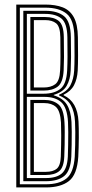

<svg xmlns="http://www.w3.org/2000/svg" viewBox="-20 -820 404 840"><path d="M51.2 0V-800H178.2Q222.8 -800 254.4 -787.8Q286 -775.5 303 -744.5Q320 -713.5 320.8 -657Q321.5 -614.5 321.5 -577.1Q321.5 -539.8 320 -510.8Q317.8 -474 303.9 -447.4Q290 -420.8 258.5 -405.8V-403Q319 -375.2 323.5 -288Q325 -261.5 324.8 -217.9Q324.5 -174.2 322.5 -134.2Q317.5 -55.8 281.5 -27.9Q245.5 0 180.8 0ZM66.8 -13.8H180.8Q238.8 -13.8 270.5 -38.9Q302.2 -64 307 -134.2Q308.2 -156.2 308.9 -185.1Q309.5 -214 309.4 -241.5Q309.2 -269 308.2 -287.2Q305.8 -331.8 289.8 -359.9Q273.8 -388 238.5 -402.2V-406Q274 -420.2 288.1 -447Q302.2 -473.8 304.5 -511.2Q306 -539.5 306.1 -575.6Q306.2 -611.8 305.5 -656.8Q304.5 -732.8 271.9 -759.6Q239.2 -786.5 178.2 -786.5H66.8ZM82 -27.2V-772.8H178.2Q231.5 -772.8 260.4 -749.1Q289.2 -725.5 290 -656.8Q291 -601.8 290.8 -570Q290.5 -538.2 289.2 -511Q287.5 -472 271.6 -444.5Q255.8 -417 215.2 -405V-403Q255 -390.5 272.6 -362.4Q290.2 -334.2 292.8 -286.5Q293.8 -270.2 293.9 -243.4Q294 -216.5 293.5 -187.4Q293 -158.2 292 -134.8Q288.8 -72.5 260.9 -49.9Q233 -27.2 180.8 -27.2ZM97.5 -410H170.8Q217 -410 243.8 -430.8Q270.5 -451.5 273.8 -511.2Q275.2 -538 275.4 -572Q275.5 -606 274.8 -656.8Q273.8 -718.2 248.9 -738.8Q224 -759.2 178.2 -759.2H97.5ZM112.8 -423.8V-745.5H178.2Q216 -745.5 237.2 -728.2Q258.5 -711 259.2 -656.8Q260.2 -602.5 260 -569.8Q259.8 -537 258.5 -511.5Q255.5 -459 232.9 -441.4Q210.2 -423.8 170.8 -423.8ZM128.2 -437.2H170.8Q202.8 -437.2 221.8 -451.6Q240.8 -466 243 -511.5Q244.5 -538 244.6 -573.2Q244.8 -608.5 244 -656.8Q243.2 -704 225.6 -718Q208 -732 178.2 -732H128.2ZM97.5 -41H180.8Q227.2 -41 250.6 -61.2Q274 -81.5 276.8 -134.8Q277.5 -156.2 278.1 -185Q278.8 -213.8 278.6 -241.2Q278.5 -268.8 277.5 -286Q274 -349.5 247.9 -372.9Q221.8 -396.2 174 -396.2H97.5ZM112.8 -54.5V-382.8H174Q211.5 -382.8 235.1 -363.6Q258.8 -344.5 262 -285Q263.2 -268.2 263.2 -242Q263.2 -215.8 262.8 -187Q262.2 -158.2 261.2 -134.5Q259 -87.2 238.6 -70.9Q218.2 -54.5 180.8 -54.5ZM128.2 -68.2H180.8Q211.2 -68.2 227.9 -81.5Q244.5 -94.8 246 -134.5Q247.8 -190.8 247.8 -227.4Q247.8 -264 246.8 -284Q243.5 -335 224.9 -352Q206.2 -369 174 -369H128.2Z"/></svg>

Font: Big Shoulders Inline Display Medium
Style: Regular
Weight: 500
Designer: Patric King
Foundry: XO Type Co
Version: Version 1.000